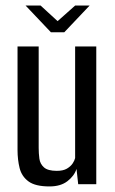

<svg xmlns="http://www.w3.org/2000/svg" viewBox="-20 -662 415 690"><path d="M158 8Q107 8 82.5 -10Q58 -28 50.5 -58Q43 -88 43 -123V-495H119V-131Q119 -111 121.5 -92Q124 -73 138 -60.5Q152 -48 184 -48Q207 -48 220.5 -56Q234 -64 241 -74.5Q248 -85 250 -94V-495H326V0H261L255 -55Q247 -30 222.5 -11Q198 8 158 8ZM163 -546 72 -642H126L187 -586L250 -642H302L211 -546Z"/></svg>

Font: Alumni Sans Thin Medium
Style: Regular
Weight: 500
Version: Version 1.018